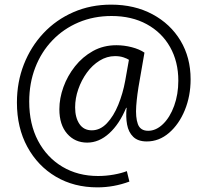

<svg xmlns="http://www.w3.org/2000/svg" viewBox="-20 -652 891 828"><path d="M400 156Q299 156 221 110Q143 64 98 -18.5Q53 -101 53 -210Q53 -298 83 -374.5Q113 -451 167.5 -509Q222 -567 296.5 -599.5Q371 -632 459 -632Q560 -632 637.5 -590.5Q715 -549 758.5 -476.5Q802 -404 802 -310Q802 -238 777 -177Q752 -116 709 -79Q666 -42 613 -42Q575 -42 554.5 -62Q534 -82 528 -115Q522 -148 526 -187H524Q495 -117 451 -77Q407 -37 356 -37Q303 -37 269.5 -75.5Q236 -114 236 -181Q236 -228 253.5 -276.5Q271 -325 303.5 -366Q336 -407 381 -432Q426 -457 482 -457Q515 -457 548 -448.5Q581 -440 603 -425Q593 -364 582 -304Q571 -244 567.5 -195Q564 -146 574.5 -117Q585 -88 619 -88Q653 -88 683 -117Q713 -146 731 -195.5Q749 -245 749 -304Q749 -386 713.5 -449Q678 -512 613 -547.5Q548 -583 461 -583Q384 -583 319 -555.5Q254 -528 206 -478Q158 -428 132 -360.5Q106 -293 106 -214Q106 -117 144 -45Q182 27 249 67Q316 107 403 107Q437 107 470.5 101Q504 95 527 86L538 131Q471 156 400 156ZM376 -90Q412 -90 441 -120.5Q470 -151 490 -200Q510 -249 520 -304L536 -394Q529 -399 513 -404.5Q497 -410 476 -410Q441 -410 409.5 -390.5Q378 -371 354.5 -338.5Q331 -306 317.5 -267Q304 -228 304 -189Q304 -145 322.5 -117.5Q341 -90 376 -90Z"/></svg>

Font: Murecho
Style: Regular
Weight: 400
Designer: Neil Summerour
Foundry: Positype
Version: Version 1.010; ttfautohint (v1.8.3)